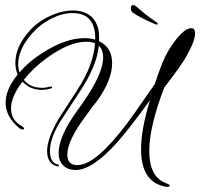

<svg xmlns="http://www.w3.org/2000/svg" viewBox="-20 -617 782 750"><path d="M633 113Q631 113 628 112.5Q625 112 621 111Q531 91 531 -34Q531 -112 566 -226Q525 -169 493 -128Q461 -87 438 -61Q341 47 276 47Q245 47 229 31Q209 13 209 -19Q209 -83 279 -181Q287 -192 298.5 -208Q310 -224 324 -246Q383 -338 383 -393Q383 -422 366 -439Q359 -360 291 -258L219 -148Q196 -112 185.5 -81.5Q175 -51 175 -28Q175 20 208 26Q210 28 210 29Q210 35 206 33Q164 25 164 -28Q164 -74 208 -151L279 -261Q314 -314 331.5 -361Q349 -408 351 -448Q338 -454 318 -454Q250 -454 161 -389Q110 -352 73 -305Q98 -274 144 -274Q160 -274 178 -279Q181 -281 183 -276Q184 -273 180 -272Q162 -266 144 -266Q98 -266 68 -298Q23 -240 23 -193Q23 -149 64 -125Q74 -119 74 -115Q74 -111 69 -111Q64 -111 56 -116Q2 -160 2 -216Q2 -268 49 -326Q40 -347 40 -371Q40 -434 94 -495Q125 -531 173 -553.5Q221 -576 265 -576Q308 -576 336 -553Q350 -540 358.5 -520.5Q367 -501 367 -475V-456Q418 -432 418 -370Q418 -304 358 -221Q351 -213 340 -198.5Q329 -184 315 -164Q243 -68 243 -13Q243 28 282 28Q328 28 393 -37Q417 -61 445 -95Q473 -129 504 -173L585 -289Q590 -306 596 -322.5Q602 -339 608 -355Q625 -400 644 -429Q694 -507 728 -507Q742 -507 742 -487Q742 -455 704 -390Q683 -355 621 -274Q563 -121 563 -27Q563 73 627 98Q643 104 643 108Q643 113 633 113ZM56 -334Q93 -377 144 -409Q235 -468 309 -468Q333 -468 352 -462Q354 -566 263 -566Q224 -566 181 -544.5Q138 -523 106 -487Q51 -425 51 -366Q51 -351 56 -334ZM592 -521Q589 -521 583 -524Q557 -535 535.5 -546Q514 -557 497 -569Q491 -575 491 -585Q491 -597 500 -597Q507 -597 514 -590Q528 -578 547 -562.5Q566 -547 593 -529Q596 -528 596 -523Q596 -521 592 -521Z"/></svg>

Font: Passions Conflict
Style: Regular
Weight: 400
Designer: Robert E. Leuschke
Foundry: Robert E. Leuschke
Version: Version 1.010; ttfautohint (v1.8.3)